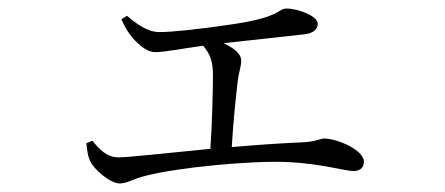

<svg xmlns="http://www.w3.org/2000/svg" viewBox="-20 -472 1040 449"><path d="M182 -137C184 -117 186 -105 191 -95C199 -77 237 -43 260 -43C278 -43 291 -54 321 -61C398 -81 572 -97 654 -93C733 -89 787 -72 807 -72C822 -72 831 -80 831 -94C831 -121 769 -148 738 -148C728 -148 718 -140 684 -139C636 -137 579 -133 522 -128C525 -182 532 -250 536 -283C538 -301 544 -316 544 -330C544 -347 526 -360 503 -371L694 -392C715 -395 723 -405 723 -417C723 -434 678 -452 650 -452C629 -452 639 -432 522 -415C448 -404 384 -397 353 -397C325 -397 301 -415 277 -435L264 -427C272 -407 285 -388 296 -377C311 -362 326 -350 344 -350C363 -350 404 -358 455 -365C472 -345 478 -328 478 -296C478 -263 476 -180 472 -124C371 -114 280 -104 257 -104C230 -104 212 -123 196 -143Z"/></svg>

Font: Noto Serif HK Light
Style: Regular
Weight: 300
Designer: Ryoko NISHIZUKA 西塚涼子 (kana & ideographs); Frank Grießhammer (Latin, Greek & Cyrillic); Wenlong ZHANG 张文龙 (bopomofo); San
Foundry: Adobe
Version: Version 2.001;hotconv 1.1.0;makeotfexe 2.6.0